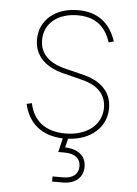

<svg xmlns="http://www.w3.org/2000/svg" viewBox="-54 -596 601 841"><g transform="rotate(5 246.5 -175.0)"><path d="M207 204.1H254.9C309.1 204.1 343.3 174.3 343.3 127.4C343.3 80.6 309.1 51.8 251 50.3L260.3 11.2C359.4 6.3 427.7 -52.7 427.7 -137.7C427.7 -205.1 384.3 -252.9 304.7 -272.9L218.8 -294.4C145 -313 109.4 -353.5 109.4 -410.2C109.4 -482.9 168.5 -531.2 255.9 -531.2C330.6 -531.2 378.4 -495.6 400.4 -424.8L422.9 -430.7C396.5 -512.2 339.8 -553.7 255.9 -553.7C156.2 -553.7 86.9 -496.1 86.9 -410.2C86.9 -342.3 130.9 -293.5 214.8 -272.5L299.8 -251C369.6 -233.4 405.3 -194.3 405.3 -137.7C405.3 -62 340.3 -10.7 246.1 -10.7C159.2 -10.7 105 -52.7 88.9 -130.4L66.4 -125C85 -40.5 145 8.8 237.3 11.7L222.7 72.8H251.5C297.4 72.8 320.8 94.2 320.8 127.4C320.8 161.1 296.4 181.6 254.9 181.6H207Z"/></g></svg>

Font: Raveo Thin
Style: Regular
Weight: 100
Designer: Jakub Foglar, Rasmus Andersson (Inter)
Foundry: Jakubfoglar.com
Version: Version 1.100;Glyphs 3.2.3 (3260)